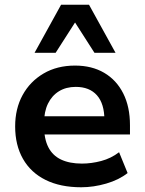

<svg xmlns="http://www.w3.org/2000/svg" viewBox="-20 -781 611 811"><path d="M323 10Q235 10 172.5 -21Q110 -52 77 -110Q44 -168 44 -247Q44 -322 75.5 -379.5Q107 -437 164 -470.5Q221 -504 297 -504Q368 -504 420 -473.5Q472 -443 500.5 -386.5Q529 -330 529 -252V-213H148V-290H437L421 -274Q421 -343 389.5 -378.5Q358 -414 300 -414Q259 -414 229 -395.5Q199 -377 182.5 -343Q166 -309 166 -260V-250Q166 -195 184 -159.5Q202 -124 238 -107Q274 -90 326 -90Q366 -90 407.5 -101Q449 -112 483 -138L519 -50Q482 -21 428.5 -5.5Q375 10 323 10ZM126 -558 238 -761H356L468 -558H379L297 -686L215 -558Z"/></svg>

Font: Nunito Sans 10pt
Style: Bold
Weight: 700
Designer: Vernon Adams
Foundry: Vernon Adams
Version: Version 3.101;gftools[0.9.27]